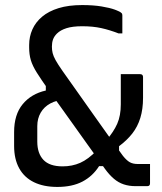

<svg xmlns="http://www.w3.org/2000/svg" viewBox="-20 -729 640 758"><path d="M227.5 -448Q259.2 -403.5 290.6 -358.9Q322 -314.3 350.9 -273.6Q379.8 -232.9 403.4 -199.7Q427 -166.4 443.4 -144Q459.7 -121.6 465.6 -113.4Q480.5 -95 492.9 -88.3Q505.3 -81.5 524.5 -81.5Q532.4 -81.5 540.8 -81.5Q549.1 -81.5 557 -81.5H572.3Q572.3 -62.4 572.3 -43.3Q572.3 -24.3 572.3 -5.1Q572.3 -0.1 569.8 2.9Q567.3 5.9 561.3 5.9Q552 5.9 539.3 5.9Q526.7 5.9 514.9 5.9Q489.6 5.9 468.6 -1.1Q447.5 -8.1 429.5 -23.4Q411.5 -38.7 394.4 -62.3Q386.1 -74 368.2 -99Q350.2 -124 326.3 -157.3Q302.4 -190.5 275.6 -228.4Q248.9 -266.2 222.5 -302.7Q196 -339.3 173.8 -370.7Q142.9 -414.3 125.6 -441.8Q108.4 -469.2 101.7 -491.6Q95.1 -514 95.1 -541.9V-551.3Q95.1 -584.4 107.9 -613Q120.8 -641.7 146.4 -663.2Q172.1 -684.8 211.4 -696.9Q250.7 -709 304.6 -709Q348.1 -709 380.8 -703.6Q413.5 -698.2 433.8 -690.8Q454.2 -683.3 459.4 -677.7Q461.4 -676.1 462.2 -673.9Q463 -671.7 463 -668.3Q463 -650.9 463 -633Q463 -615.1 463 -597.2H447.7Q413 -610.7 380 -618Q346.9 -625.4 304.6 -625.4Q266.6 -625.4 242.4 -617.7Q218.2 -610 204.5 -596.3Q194 -585.8 189.4 -573.3Q184.9 -560.8 184.9 -545Q184.9 -531.5 187.8 -519.5Q190.6 -507.6 199.6 -491.3Q208.5 -475.1 227.5 -448ZM206.3 9Q152.3 9 114.1 -9.6Q75.9 -28.2 55.8 -64.5Q35.7 -100.9 35.7 -152.9V-207.5Q35.7 -276.7 69.5 -317.6Q103.3 -358.6 160.9 -371.6V-414.3L235.7 -335.2Q203 -333.9 178.5 -320.5Q154 -307.2 140.6 -284.1Q127.2 -261 127.2 -230.9V-170Q127.2 -123.7 151.4 -97.9Q175.7 -72.2 227.2 -72.2Q265.2 -72.2 296.8 -86.2Q328.4 -100.2 361.8 -134.7L411.7 -73H371.1Q346 -33.5 305.6 -12.2Q265.1 9 206.3 9ZM456.9 -436.2Q476 -436.2 495.3 -436.2Q514.5 -436.2 533.7 -436.2Q539.1 -436.2 541.9 -433.2Q544.7 -430.2 544.7 -425.2V-342.9Q544.7 -298.2 534 -263.5Q523.4 -228.9 502.3 -201.9Q481.2 -175 450 -151.8V-108.6L400.9 -176.6Q428.7 -208.5 442.8 -240.4Q456.9 -272.2 456.9 -317Q456.9 -350.4 456.9 -378Q456.9 -405.7 456.9 -436.2Z"/></svg>

Font: Recursive Sans Linear Light
Style: Regular
Weight: 300
Version: Version 1.085